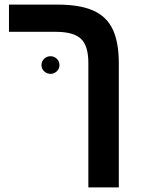

<svg xmlns="http://www.w3.org/2000/svg" viewBox="-20 -626 616 834"><path d="M496.1 -351.1V188H363.8V-352.1Q363.8 -427.7 331.3 -457.8Q298.8 -487.8 222.2 -487.8H19V-606H230Q326.2 -606 384.5 -580.3Q442.9 -554.7 469.5 -498.8Q496.1 -442.9 496.1 -351.1ZM160.2 -342.8Q160.2 -359.9 171.9 -370.8Q183.6 -381.8 199.2 -381.8Q214.8 -381.8 226.6 -370.8Q238.3 -359.9 238.3 -342.8Q238.3 -327.1 226.6 -316.2Q214.8 -305.2 199.2 -305.2Q183.6 -305.2 171.9 -316.2Q160.2 -327.1 160.2 -342.8Z"/></svg>

Font: Arimo
Style: Bold
Weight: 700
Designer: Steve Matteson
Foundry: Monotype Imaging Inc.
Version: Version 1.33